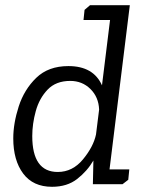

<svg xmlns="http://www.w3.org/2000/svg" viewBox="-20 -708 550 738"><path d="M305 -670 326 -688H479L401 -57H477L473 -17L451 0H337L339 -91Q315 -50 276.5 -20Q238 10 180 10Q107 10 69 -41Q31 -92 31 -176Q31 -234 52 -299Q73 -364 119.5 -409Q166 -454 243 -454Q339 -454 372 -380L403 -631H301ZM250 -397Q195 -397 163 -363.5Q131 -330 117.5 -281Q104 -232 104 -185Q104 -47 202 -47Q259 -47 299 -95.5Q339 -144 349 -191L361 -287Q359 -335 327.5 -366Q296 -397 250 -397Z"/></svg>

Font: Zilla Slab
Style: Italic
Weight: 400
Italic angle: -6°
Designer: Typotheque.com
Foundry: Typotheque type foundry
Version: Version 1.1; 2017; ttfautohint (v1.6)